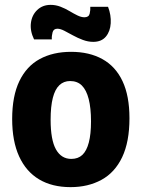

<svg xmlns="http://www.w3.org/2000/svg" viewBox="-20 -755 582 789"><path d="M270 14Q194 14 140.5 -18Q87 -50 58.5 -112.5Q30 -175 30 -266Q30 -360 59.5 -421.5Q89 -483 143.5 -512.5Q198 -542 272 -542Q347 -542 401 -512Q455 -482 483.5 -421.5Q512 -361 512 -269Q512 -172 482 -109Q452 -46 397 -16Q342 14 270 14ZM273 -102Q301 -102 318.5 -118.5Q336 -135 345 -169.5Q354 -204 354 -256Q354 -311 344.5 -348Q335 -385 316.5 -403.5Q298 -422 268 -422Q242 -422 224 -405Q206 -388 197 -352.5Q188 -317 188 -263Q188 -180 210 -141Q232 -102 273 -102ZM363 -583Q342 -583 320.5 -591Q299 -599 280 -609.5Q261 -620 244.5 -628.5Q228 -637 216 -637Q200 -637 196 -622Q192 -607 193 -593H120Q103 -628 107 -660.5Q111 -693 133 -714Q155 -735 188 -735Q209 -735 228.5 -727.5Q248 -720 265.5 -709.5Q283 -699 298.5 -691.5Q314 -684 327 -684Q345 -684 348.5 -699Q352 -714 351 -727H424Q437 -693 435 -659.5Q433 -626 415 -604.5Q397 -583 363 -583Z"/></svg>

Font: Bricolage Grotesque SemiCondensed ExtraBold
Style: Regular
Weight: 800
Width: 4
Designer: Mathieu Triay
Foundry: Atelier Triay
Version: Version 1.001;gftools[0.9.33.dev8+g029e19f]